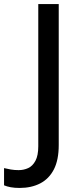

<svg xmlns="http://www.w3.org/2000/svg" viewBox="-97 -734 401 948"><path d="M0 194Q-25 194 -44 190.5Q-63 187 -77 181V96Q-61 100 -43 103Q-25 106 -5 106Q20 106 42 96Q64 86 78 60Q92 34 92 -12V-714H193V-18Q193 56 169 102.5Q145 149 101.5 171.5Q58 194 0 194Z"/></svg>

Font: Noto Sans New Tai Lue Medium
Style: Regular
Weight: 500
Version: Version 2.003